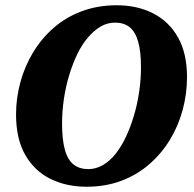

<svg xmlns="http://www.w3.org/2000/svg" viewBox="-20 -692 739 730"><path d="M309 18Q232 18 171.5 -12Q111 -42 76 -103Q41 -164 41 -257Q41 -319 57.5 -379.5Q74 -440 106 -493Q138 -546 184.5 -586.5Q231 -627 291.5 -649.5Q352 -672 424 -672Q502 -672 562.5 -641Q623 -610 657 -549.5Q691 -489 691 -399Q691 -335 674.5 -274Q658 -213 626 -160.5Q594 -108 547.5 -67.5Q501 -27 441 -4.5Q381 18 309 18ZM316 -49Q344 -49 370.5 -64Q397 -79 419 -106.5Q441 -134 458.5 -171Q476 -208 489 -251.5Q502 -295 509 -342Q516 -389 516 -436Q516 -497 505 -534.5Q494 -572 472.5 -589Q451 -606 417 -606Q388 -606 362.5 -591Q337 -576 314 -549Q291 -522 273.5 -485.5Q256 -449 243 -406Q230 -363 223 -316Q216 -269 216 -222Q216 -160 227 -121.5Q238 -83 260.5 -66Q283 -49 316 -49Z"/></svg>

Font: Source Serif 4 ExtraBold
Style: Italic
Weight: 800
Italic angle: -12°
Designer: Frank Grießhammer
Foundry: Adobe Systems Incorporated
Version: Version 4.004;hotconv 1.0.116;makeotfexe 2.5.65601